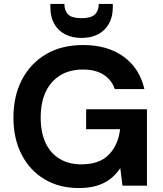

<svg xmlns="http://www.w3.org/2000/svg" viewBox="-20 -940 825 972"><path d="M379 12Q280 12 205.5 -32.5Q131 -77 89.5 -157.5Q48 -238 48 -345Q48 -453 90.5 -535.5Q133 -618 212 -665Q291 -712 401 -712Q525 -712 606 -653Q687 -594 711 -489H561Q546 -535 505 -561.5Q464 -588 400 -588Q332 -588 284 -558Q236 -528 211 -474Q186 -420 186 -345Q186 -269 211 -216Q236 -163 282.5 -135.5Q329 -108 392 -108Q484 -108 531.5 -157.5Q579 -207 588 -286H416V-387H724V0H600L589 -89Q567 -56 537.5 -33.5Q508 -11 469 0.5Q430 12 379 12ZM393 -748Q344 -748 308.5 -767Q273 -786 254 -820.5Q235 -855 235 -903V-920H306Q306 -886 325 -867Q344 -848 393 -848Q441 -848 460.5 -867Q480 -886 480 -920H551V-902Q551 -855 531.5 -820Q512 -785 476.5 -766.5Q441 -748 393 -748Z"/></svg>

Font: DM Sans 9pt
Style: Bold
Weight: 700
Designer: Colophon Foundry, Jonny Pinhorn
Foundry: Colophon Foundry
Version: Version 4.004;gftools[0.9.30]